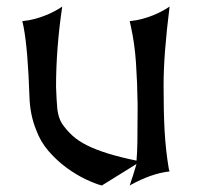

<svg xmlns="http://www.w3.org/2000/svg" viewBox="-20 -572 616 592"><path d="M48.8 -506.8Q69.3 -508.8 88.1 -513.9Q106.9 -519 122.8 -525.6Q138.7 -532.2 151.1 -539.1Q163.6 -545.9 171.9 -551.8Q152.8 -423.3 152.8 -304.2Q153.8 -283.2 154.5 -266.6Q155.3 -250 156.7 -236.6Q158.2 -223.1 161.6 -212.2Q165 -201.2 170.9 -191.4Q185.1 -170.4 203.4 -153.8Q221.7 -137.2 248.5 -123.8Q275.4 -110.4 312.3 -98.9Q349.1 -87.4 400.9 -76.7Q402.8 -94.7 403.6 -134Q404.3 -173.3 404.3 -234.9V-252Q403.3 -320.3 399.2 -379.6Q395 -439 383.8 -489.3L379.9 -506.8Q400.4 -508.8 419.2 -513.9Q438 -519 453.9 -525.6Q469.7 -532.2 482.2 -539.1Q494.6 -545.9 502.9 -551.8Q493.7 -478 489 -417.7Q484.4 -357.4 484.4 -308.6Q484.4 -268.6 485.1 -234.4Q485.8 -200.2 487.5 -169.2Q489.3 -138.2 492.4 -109.4Q495.6 -80.6 500.5 -51.3L502.9 -43.5Q473.1 -40 443.6 -29.5Q414.1 -19 383.3 -2L379.9 0Q384.8 -14.2 390.1 -31Q395.5 -47.9 400.9 -66.4L293.9 0Q273.4 -5.4 244.1 -19.3Q214.8 -33.2 185.1 -54.9Q155.3 -76.7 129.9 -106Q104.5 -135.3 91.3 -171.9Q72.3 -218.8 70.8 -274.4Q68.4 -345.7 64 -399.2Q59.6 -452.6 52.7 -489.3Z"/></svg>

Font: MedievalSharp
Style: Regular
Weight: 500
Version: Version 1.0